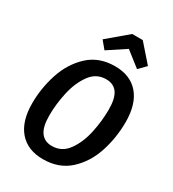

<svg xmlns="http://www.w3.org/2000/svg" viewBox="-222 -1050 1068 1185"><g transform="rotate(30 312.0 -457.5)"><path d="M602 -438Q602 -328 568.5 -224.5Q535 -121 461 -53Q387 15 273 15Q164 15 104 -54Q44 -123 44 -251Q44 -359 78 -463Q112 -567 186 -636Q260 -705 374 -705Q483 -705 542.5 -636Q602 -567 602 -438ZM173 -239Q173 -158 200.5 -120.5Q228 -83 280 -83Q351 -83 394 -143Q437 -203 455 -288Q473 -373 473 -453Q473 -533 446.5 -570.5Q420 -608 366 -608Q296 -608 253 -548Q210 -488 191.5 -403Q173 -318 173 -239ZM223 -810 365 -930H440L548 -807L499 -757L393 -840L267 -757Z"/></g></svg>

Font: Fira Sans Condensed Medium
Style: Italic
Weight: 500
Width: 3
Italic angle: -8°
Designer: bBox Type GmbH & Carrois Corporate GbR & Edenspiekermann AG
Foundry: bBox Type GmbH & Carrois Corporate GbR & Edenspiekermann AG
Version: Version 4.301